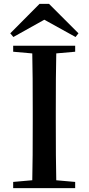

<svg xmlns="http://www.w3.org/2000/svg" viewBox="-20 -971 457 991"><path d="M233 -951 385 -799 370 -780 173 -889H244L49 -780L33 -799L184 -951ZM48 0V-32L195 -45H220L368 -32V0ZM146 0Q148 -85 148.5 -170.5Q149 -256 149 -342V-393Q149 -479 148.5 -564.5Q148 -650 146 -735H271Q269 -651 268.5 -565Q268 -479 268 -393V-343Q268 -257 268.5 -171.5Q269 -86 271 0ZM48 -704V-735H368V-704L220 -691H195Z"/></svg>

Font: Noto Serif TC ExtraLight SemiBold
Style: Regular
Weight: 600
Version: Version 2.003-H1;hotconv 1.1.1;makeotfexe 2.6.0